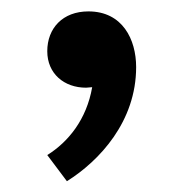

<svg xmlns="http://www.w3.org/2000/svg" viewBox="-20 -152 315 342"><path d="M64.2 -60.8C64.2 -20.8 94.2 4.2 133.3 4.2C136.7 4.2 140.8 3.3 144.2 3.3C134.2 60.8 101.7 100.8 64.2 124.2L99.2 170.8C157.5 134.2 222.5 64.2 222.5 -32.5C222.5 -81.7 198.3 -131.7 137.5 -131.7C91.7 -131.7 64.2 -101.7 64.2 -60.8Z"/></svg>

Font: Boon SemiBold
Style: Regular
Weight: 600
Designer: Sungsit Sawaiwan
Foundry: FontUni
Version: Version 2.0